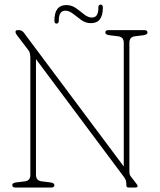

<svg xmlns="http://www.w3.org/2000/svg" viewBox="-20 -834 710 854"><path d="M222 -10.5Q222 0 208 0H48.5Q34.5 0 34.5 -10.5Q34.5 -20 51 -22.5L91 -27.5Q115 -30.5 115 -56.5V-573.5Q115 -598.5 108 -608.5L55.5 -677.5Q49 -686 49 -692Q49 -700 58 -700H64.5Q77.5 -700 86.5 -688L530.5 -93.5V-643.5Q530.5 -669.5 505.5 -672.5L465.5 -677.5Q448.5 -680 448.5 -689.5Q448.5 -700 462.5 -700H622Q636 -700 636 -689.5Q636 -680 619 -677.5L579.5 -672.5Q555.5 -669.5 555.5 -643.5V-71Q555.5 -57 561.5 -49.5L584 -20.5Q587 -17 589.5 -13Q592 -9 592 -6.5Q592 0 581.5 0H551.5Q542 0 542 -10Q542 -23 540.2 -30Q538.5 -37 531.5 -46.5L140 -571V-56.5Q140 -30.5 165 -27.5L205 -22.5Q222 -20 222 -10.5ZM384.5 -731Q361 -731 341.5 -745Q322 -759 304.8 -772.8Q287.5 -786.5 270.5 -786.5Q241.5 -786.5 241.5 -743Q241.5 -729 231.5 -729Q222 -729 222 -742Q222 -811.5 275 -811.5Q298.5 -811.5 317.8 -797.8Q337 -784 354.2 -770Q371.5 -756 389 -756Q418 -756 417.5 -799Q416.5 -813.5 428 -813.5Q437.5 -813.5 437.5 -800Q437.5 -731 384.5 -731Z"/></svg>

Font: Fraunces 144pt S100 Thin
Style: Regular
Weight: 100
Version: Version 1.000; ttfautohint (v1.8.3)